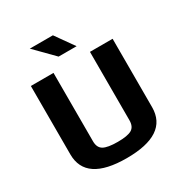

<svg xmlns="http://www.w3.org/2000/svg" viewBox="-194 -990 1087 1145"><g transform="rotate(-30 349.5 -417.5)"><path d="M631 -649H475V-178C475 -148.7 465.7 -128.5 447 -117.5C428.3 -106.5 396.3 -101 351 -101C305 -101 272.3 -106.5 253 -117.5C233.7 -128.5 224 -148.7 224 -178V-649H68V-178C68 -52.7 161.7 10 349 10C537 10 631 -52.7 631 -178ZM423 -718 333 -845H174L299 -718Z"/></g></svg>

Font: Play
Style: Bold
Weight: 700
Designer: Jonas Hecksher
Foundry: Jonas Hecksher, Playtypeª, e-types AS
Version: Version 1.002